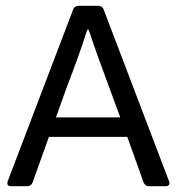

<svg xmlns="http://www.w3.org/2000/svg" viewBox="-20 -645 613 665"><path d="M496.1 0H552.7C564.5 0 569.3 -5.9 565.4 -17.6L338.9 -612.3C335.9 -620.1 329.1 -625 320.3 -625H252C243.2 -625 236.3 -620.1 233.4 -612.3L6.8 -17.6C2.9 -5.9 7.8 0 19.5 0H74.2C83 0 89.8 -4.9 92.8 -12.7L149.4 -170.9H420.9L477.5 -12.7C480.5 -4.9 487.3 0 496.1 0ZM173.8 -238.3 211.9 -344.7C237.3 -411.1 260.7 -473.6 282.2 -542H287.1C309.6 -473.6 324.2 -435.5 357.4 -344.7L396.5 -238.3Z"/></svg>

Font: Ed Sans Neue
Style: Regular
Weight: 400
Designer: Stephen Hutchings
Version: Version 1.004;PS 001.004;hotconv 1.0.88;makeotf.lib2.5.64775